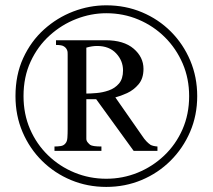

<svg xmlns="http://www.w3.org/2000/svg" viewBox="-20 -698 812 733"><path d="M732.9 -331.1Q732.9 -257.8 705.8 -194.8Q678.7 -131.8 631.1 -84.5Q583.5 -37.1 520.5 -10.7Q457.5 15.6 385.7 15.6Q314 15.6 251.2 -10.5Q188.5 -36.6 140.9 -83.5Q93.3 -130.4 66.2 -193.6Q39.1 -256.8 39.1 -331.1Q39.1 -412.1 68.6 -476.3Q98.1 -540.5 147.9 -585.4Q197.8 -630.4 259.5 -654.1Q321.3 -677.7 385.7 -677.7Q459 -677.7 522.2 -651.1Q585.4 -624.5 632.6 -577.1Q679.7 -529.8 706.3 -466.8Q732.9 -403.8 732.9 -331.1ZM702.1 -331.1Q702.1 -397.9 677.5 -455.3Q652.8 -512.7 609.4 -555.9Q565.9 -599.1 508.5 -623.3Q451.2 -647.5 385.7 -647.5Q327.6 -647.5 271.5 -625.7Q215.3 -604 169.7 -562.7Q124 -521.5 96.9 -462.9Q69.8 -404.3 69.8 -331.1Q69.8 -262.7 94.7 -205.1Q119.6 -147.5 163.6 -105Q207.5 -62.5 264.6 -39.1Q321.8 -15.6 385.7 -15.6Q448.7 -15.6 505.6 -38.8Q562.5 -62 606.9 -104.2Q651.4 -146.5 676.8 -204.3Q702.1 -262.2 702.1 -331.1ZM581.1 -122.1H490.2L347.2 -319.3H309.6V-168.5Q309.6 -160.6 314.5 -154.8Q319.3 -148.9 324.2 -145Q333.5 -138.7 367.2 -138.7V-122.1H188V-138.7Q199.7 -138.7 211.7 -140.4Q223.6 -142.1 230.5 -151.4Q236.3 -158.2 237.3 -172.4Q238.3 -186.5 238.3 -205.1V-460Q238.3 -478.5 238.3 -489.5Q238.3 -500.5 237.3 -503.4Q233.9 -514.6 224.6 -520.5Q216.8 -526.4 193.8 -526.4V-544.4H382.8Q452.6 -544.4 490.2 -512.2Q527.8 -480 527.8 -435.1Q527.8 -398.4 509 -376.2Q490.2 -354 465.1 -342.5Q439.9 -331.1 420.4 -326.2L521.5 -181.2Q531.2 -166.5 539.1 -158.4Q546.9 -150.4 554.7 -145Q564 -140.1 581.1 -138.7ZM449.7 -429.2Q449.7 -466.3 423.3 -494.4Q397 -522.5 350.6 -522.5Q331.5 -522.5 309.6 -516.1V-340.8Q325.2 -340.8 348.6 -342.8Q372.1 -344.7 395.3 -352.8Q418.5 -360.8 434.1 -378.9Q449.7 -397 449.7 -429.2Z"/></svg>

Font: BabelStone Englisc
Style: Regular
Weight: 400
Designer: Andrew West
Foundry: BabelStone
Version: Version 1.000 June 24, 2023